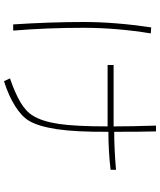

<svg xmlns="http://www.w3.org/2000/svg" viewBox="60 -783 800 960"><g transform="rotate(90 460.0 -303.0)"><path d="M829 -456Q737 -445 639 -445Q640 -281 626 -188Q612 -95 584 -48Q563 -12 511 21Q459 54 386 77L372 47Q443 23 490 -4.5Q537 -32 558 -67Q587 -113 599.5 -196.5Q612 -280 612 -441H305V-471H612Q612 -555 608 -683H637Q639 -613 639 -474Q723 -474 829 -483ZM102 31Q90 -156 90 -321Q90 -478 117 -659L147 -657Q119 -484 119 -321Q119 -137 133 31Z"/></g></svg>

Font: LINE Seed Sans KR Thin
Style: Regular
Weight: 250
Designer: LINE BX Design & Sandoll Inc & Dalton Maag Ltd
Foundry: Sandoll Inc.
Version: Version 1.000